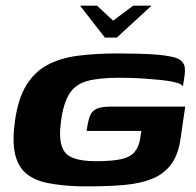

<svg xmlns="http://www.w3.org/2000/svg" viewBox="-20 -654 693 679"><path d="M263 -634H323L380 -581L451 -634H516L393 -521H351ZM263 5Q198 3 150 -6.5Q102 -16 72.5 -40.5Q43 -65 33 -110.5Q23 -156 33 -227Q44 -305 73 -352.5Q102 -400 148 -424.5Q194 -449 256.5 -457Q319 -465 397 -465Q435 -465 471.5 -464Q508 -463 537 -460.5Q566 -458 584 -454Q611 -449 621.5 -438.5Q632 -428 633.5 -415Q635 -402 633 -389L627 -349Q622 -357 601 -362.5Q580 -368 550.5 -371Q521 -374 491 -376Q461 -378 436.5 -378.5Q412 -379 402 -379Q330 -379 288.5 -367.5Q247 -356 226 -323.5Q205 -291 196 -228Q188 -170 198 -138.5Q208 -107 238 -95.5Q268 -84 319 -84Q376 -84 408 -91Q440 -98 455.5 -116Q471 -134 476 -165Q477 -174 478 -180.5Q479 -187 480 -191H286Q291 -224 297.5 -242.5Q304 -261 321 -269Q338 -277 373 -277H635L619 -167Q611 -107 585 -72.5Q559 -38 517.5 -21.5Q476 -5 420.5 0Q365 5 296 5Q288 5 279.5 5Q271 5 263 5Z"/></svg>

Font: Genos Thin
Style: Bold Italic
Weight: 700
Italic angle: -8°
Version: Version 1.010